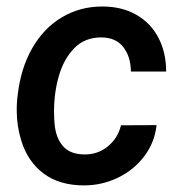

<svg xmlns="http://www.w3.org/2000/svg" viewBox="-20 -558 548 588"><path d="M350.6 -174.3 459.5 -174.8Q453.6 -121.1 421.4 -78.9Q389.2 -36.6 340.3 -13.4Q291.5 9.8 237.8 9.8Q162.1 9.8 113.8 -26.4Q65.4 -62.5 45.4 -126.5Q31.2 -171.9 31.2 -220.7Q31.2 -237.8 32.7 -254.4L34.2 -267.1Q43.5 -348.6 78.4 -409.9Q113.3 -471.2 168.9 -504.6Q224.6 -538.1 293.5 -538.1Q353 -538.1 397.2 -512.9Q441.4 -487.8 465.1 -442.6Q488.8 -397.5 488.8 -338.9H380.9Q380.4 -384.8 357.4 -414.1Q334.5 -443.4 289.6 -443.4Q239.7 -443.4 207.5 -410.4Q175.3 -377.4 160.4 -325.9Q145.5 -274.4 145.5 -216.8Q145.5 -197.8 147 -180.2Q150.4 -136.7 172.6 -110.8Q194.8 -85 239.7 -85Q280.3 -85 310.5 -109.9Q340.8 -134.8 350.6 -174.3Z"/></svg>

Font: Mardoto Medium
Style: Italic
Weight: 500
Italic angle: -12°
Designer: Christian Robertson, Vahan Hovhannisyan
Foundry: Google
Version: Version 1.000